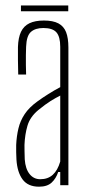

<svg xmlns="http://www.w3.org/2000/svg" viewBox="-20 -681 328 706"><path d="M123.5 5.5Q83 5.5 63.2 -21Q43.5 -47.5 40.5 -94Q40 -108.5 39.5 -121.5Q39 -134.5 39.5 -148Q41 -180.5 47.8 -208.8Q54.5 -237 70.8 -261.5Q87 -286 117.5 -308Q136 -321.5 157.8 -335.2Q179.5 -349 201.5 -360.5V-509Q201.5 -546 187.5 -562Q173.5 -578 139.5 -578Q110 -578 93.8 -563.8Q77.5 -549.5 76 -509Q75.5 -495.5 75.2 -478.2Q75 -461 75.2 -442.5Q75.5 -424 76 -407H47Q46.5 -432 46 -459.2Q45.5 -486.5 46 -508Q47 -542.5 57.2 -564Q67.5 -585.5 88.2 -595.5Q109 -605.5 141.5 -605.5Q175 -605.5 194.8 -595Q214.5 -584.5 223 -562.8Q231.5 -541 231.5 -506V0H201.5V-48.5H194Q186 -24.5 169.8 -9.5Q153.5 5.5 123.5 5.5ZM128 -22Q156 -22 174 -38.2Q192 -54.5 201.5 -87V-329.5Q184.5 -321 166 -309.5Q147.5 -298 120.5 -276Q90.5 -251 81 -218.8Q71.5 -186.5 70 -148Q70 -139.5 70.2 -124.8Q70.5 -110 71 -95Q73.5 -60 88.8 -41Q104 -22 128 -22ZM57 -661H231V-639.5H57Z"/></svg>

Font: Big Shoulders Display Thin ExtraLight
Style: Regular
Weight: 250
Version: Version 2.002